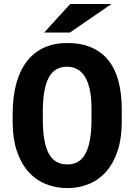

<svg xmlns="http://www.w3.org/2000/svg" viewBox="-20 -938 678 968"><path d="M593.8 -322.3Q593.8 -240.2 573.2 -178Q552.7 -115.7 516.4 -74Q480 -32.2 429.7 -11Q379.4 10.3 319.3 10.3Q259.3 10.3 208.7 -11Q158.2 -32.2 121.6 -74Q85 -115.7 64.5 -178Q43.9 -240.2 43.9 -322.3V-363.3Q43.9 -451.2 62.5 -518.1Q81.1 -585 116.5 -630.1Q151.9 -675.3 202.9 -698.2Q253.9 -721.2 318.4 -721.2Q390.1 -721.2 442.1 -698.2Q494.1 -675.3 527.8 -632.3Q561.5 -589.4 577.6 -527.6Q593.8 -465.8 593.8 -388.2ZM441.4 -389.2Q441.4 -444.8 432.9 -485.1Q424.3 -525.4 408.2 -551.3Q392.1 -577.1 369.4 -589.4Q346.7 -601.6 318.4 -601.6Q287.1 -601.6 264.2 -588.4Q241.2 -575.2 226.1 -547.4Q210.9 -519.5 203.4 -476.3Q195.8 -433.1 195.8 -372.6V-338.9Q195.8 -277.8 203.4 -234.4Q210.9 -190.9 226.3 -163.1Q241.7 -135.3 264.9 -122.1Q288.1 -108.9 319.3 -108.9Q349.6 -108.9 372.3 -121.8Q395 -134.8 410.4 -162.6Q425.8 -190.4 433.6 -234.1Q441.4 -277.8 441.4 -338.9ZM334 -918H542L332.5 -773.9H202.6Z"/></svg>

Font: Ufes Sans ExtraBold
Style: Regular
Weight: 800
Designer: Ricardo Esteves & Filipe Motta
Foundry: ProDesignUfes - Ricardo Esteves, Filipe Motta (This is a derivative work, based on Roboto family, by Christian Robertson
Version: Version 2.0